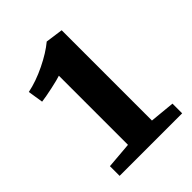

<svg xmlns="http://www.w3.org/2000/svg" viewBox="-184 -729 827 827"><g transform="rotate(-45 229.0 -315.5)"><path d="M178 -490Q161 -484 117 -474.5Q73 -465 48 -462L37 -532Q91 -543 149.5 -571.5Q208 -600 245 -631H246L325 -620V-70L439 -59V0H58V-59L178 -69Z"/></g></svg>

Font: Koeln Type Serif
Style: Bold
Weight: 700
Designer: Eben Sorkin
Foundry: Eben Sorkin
Version: Version 2.002